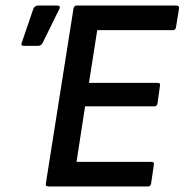

<svg xmlns="http://www.w3.org/2000/svg" viewBox="-20 -675 668 695"><path d="M156 0Q144 0 146 -11L246 -644Q248 -655 258 -655H618Q623 -655 626 -652.5Q629 -650 628 -644L617 -576Q615 -566 606 -566H332L302 -375H550Q562 -375 559 -364L550 -300Q548 -290 539 -290H288L257 -89H528Q539 -89 537 -79L527 -11Q525 0 516 0ZM66 -509Q54 -509 59 -521L101 -644Q106 -655 119 -655H188Q194 -655 196 -650.5Q198 -646 194 -641L134 -519Q129 -509 117 -509Z"/></svg>

Font: Sofia Sans SemiBold
Style: Italic
Weight: 600
Italic angle: -9°
Designer: Botio Nikoltchev, Ani Petrova
Foundry: lettersoup
Version: Version 4.100-B